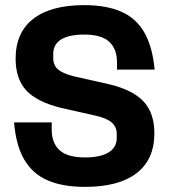

<svg xmlns="http://www.w3.org/2000/svg" viewBox="-20 -720 661 750"><path d="M312 10Q224 10 165 -16Q106 -42 74 -98Q42 -154 35 -242H182V-214Q182 -161 213 -133Q244 -105 312 -105Q372 -105 404 -124.5Q436 -144 436 -181V-197Q436 -224 417 -241Q398 -258 354 -268L217 -299Q124 -322 82.5 -367Q41 -412 41 -491Q41 -593 110 -646.5Q179 -700 309 -700Q396 -700 454.5 -674Q513 -648 544.5 -592Q576 -536 584 -448H437V-476Q437 -529 406.5 -557Q376 -585 309 -585Q250 -585 219 -566Q188 -547 188 -509V-493Q188 -465 206.5 -449Q225 -433 268 -422L406 -391Q498 -369 540.5 -324Q583 -279 583 -199Q583 -97 513.5 -43.5Q444 10 312 10Z"/></svg>

Font: Mozilla Headline ExtraLight
Style: Regular
Weight: 200
Designer: Studio DRAMA
Foundry: Studio DRAMA
Version: Version 1.000